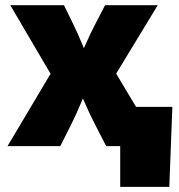

<svg xmlns="http://www.w3.org/2000/svg" viewBox="-20 -561 686 737"><path d="M8.8 0 215.3 -347.2 214.8 -208.5 19.5 -541H225.6L257.8 -475.1Q278.3 -433.6 296.4 -389.6Q314.5 -345.7 332 -304.7H270Q289.1 -345.7 308.1 -389.6Q327.1 -433.6 349.1 -475.1L383.3 -541H585.4L383.8 -209L384.8 -347.2L592.3 0H387.7L346.7 -79.6Q324.7 -121.6 305.7 -166Q286.6 -210.4 267.6 -251.5H327.1Q309.6 -210.4 291 -166Q272.5 -121.6 251.5 -79.6L211.4 0ZM441.4 156.2V0H394.5V-150.9H641.6L629.9 156.2Z"/></svg>

Font: Inter 17pt Black
Style: Regular
Weight: 900
Version: Version 4.001;git-66647c0bb